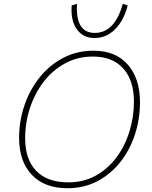

<svg xmlns="http://www.w3.org/2000/svg" viewBox="-20 -988 803 1015"><path d="M337 7Q215 7 148 -64Q81 -135 81 -259Q81 -349 109.5 -432Q138 -515 190.5 -580Q243 -645 315 -682.5Q387 -720 475 -720Q591 -720 655.5 -646.5Q720 -573 720 -448Q720 -358 693 -276Q666 -194 615.5 -130.5Q565 -67 494.5 -30Q424 7 337 7ZM342 -24Q422 -24 486 -59.5Q550 -95 595 -155Q640 -215 664 -292Q688 -369 688 -451Q688 -563 631.5 -626Q575 -689 471 -689Q390 -689 324 -653Q258 -617 211 -556Q164 -495 138.5 -417.5Q113 -340 113 -257Q113 -145 171.5 -84.5Q230 -24 342 -24ZM629 -968 655 -959Q635 -880 588.5 -833.5Q542 -787 480 -787Q419 -787 386 -833.5Q353 -880 359 -959L387 -968Q378 -814 481 -814Q587 -814 629 -968Z"/></svg>

Font: Livvic Thin
Style: Italic
Weight: 250
Italic angle: -10°
Designer: Jacques Le Bailly, Baron von Fonthausen
Version: Version 1.001; ttfautohint (v1.8.2)